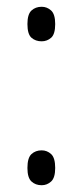

<svg xmlns="http://www.w3.org/2000/svg" viewBox="-20 -541 245 567"><path d="M103 -419Q85 -419 73 -429.5Q61 -440 61 -470Q61 -499 73 -510Q85 -521 103 -521Q119 -521 131 -510Q143 -499 143 -470Q143 -440 131 -429.5Q119 -419 103 -419ZM103 6Q85 6 73 -5Q61 -16 61 -45Q61 -75 73 -86Q85 -97 103 -97Q119 -97 131 -86Q143 -75 143 -45Q143 -16 131 -5Q119 6 103 6Z"/></svg>

Font: Noto Serif Ethiopic ExtraCondensed Light
Style: Regular
Weight: 300
Width: 2
Designer: Monotype Design Team
Foundry: Monotype Imaging Inc.
Version: Version 2.102; ttfautohint (v1.8.4.7-5d5b)